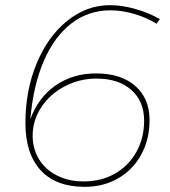

<svg xmlns="http://www.w3.org/2000/svg" viewBox="-20 -722 658 744"><path d="M308 2Q197 2 137.8 -62Q78.5 -126 78.5 -245.5Q78.5 -371.5 122 -476.2Q165.5 -581 240.8 -641.5Q316 -702 406 -702Q452 -702 503.8 -687.5Q555.5 -673 599.5 -648L586.5 -630Q548.5 -654 500.2 -668Q452 -682 408 -682Q323 -682 257 -631.5Q191 -581 149.8 -485.8Q108.5 -390.5 97.5 -259.5Q127.5 -343.5 194.8 -390.5Q262 -437.5 352 -437.5Q449 -437.5 504.2 -389Q559.5 -340.5 559.5 -256.5Q559.5 -181.5 527.2 -122.8Q495 -64 438 -31Q381 2 308 2ZM304 -19Q372 -19 425 -49Q478 -79 508.2 -132.8Q538.5 -186.5 538.5 -254.5Q538.5 -329.5 488.8 -373.5Q439 -417.5 354 -417.5Q288 -417.5 230.8 -387.5Q173.5 -357.5 140 -306.5Q106.5 -255.5 106.5 -196.5Q106.5 -145 131.5 -104.5Q156.5 -64 201.8 -41.5Q247 -19 304 -19Z"/></svg>

Font: Argentum Sans Thin
Style: Italic
Weight: 100
Italic angle: -11°
Designer: Julieta Ulanovsky (font), Cristiano Sobral (main changes and remaster)
Foundry: Julieta Ulanovsky (font), Cristiano Sobral (main changes and remaster)
Version: Version 2.007;June 15, 2022;FontCreator 14.0.0.2814 64-bit; 